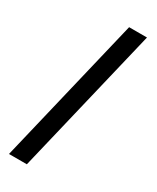

<svg xmlns="http://www.w3.org/2000/svg" viewBox="-277 -1020 1040 1275"><g transform="rotate(30 243.0 -383.0)"><path d="M444 -947 174 181H37L307 -947Z"/></g></svg>

Font: MSTAGE SemiBold
Style: Regular
Weight: 600
Designer: Ninad Kale (Devanagari), Jonny Pinhorn (Latin)
Foundry: Indian Type Foundry
Version: 4.004